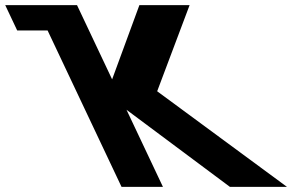

<svg xmlns="http://www.w3.org/2000/svg" viewBox="-301 -721 1178 741"><path d="M806.4 0.1 305.6 -368.8 430.7 -701.1H236.9L131.7 -414.7L-3.7 -701.1H-163.5H-280.8L-234.6 -603.4H-117.3L168 0.1H327.8L187.2 -297.4L586.2 0.1Z"/></svg>

Font: Hussar
Style: BdOpOblFive
Weight: 700
Foundry: Cannot Into Space Fonts
Version: Version 2.00